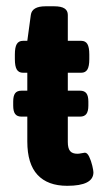

<svg xmlns="http://www.w3.org/2000/svg" viewBox="-20 -584 337 611"><path d="M277.3 -35.6Q277.3 7.3 193.8 7.3Q131.8 7.3 99.4 -27.6Q66.9 -62.5 66.9 -133.8V-212.9H48.3Q34.7 -212.9 28.3 -221.2Q22 -229.5 22 -248V-260.7Q22 -278.8 28.1 -287.1Q34.2 -295.4 48.3 -295.4H66.9V-352.5H53.2Q39.6 -352.5 33.4 -362.8Q27.3 -373 27.3 -396V-410.6Q27.3 -433.6 33.4 -443.8Q39.6 -454.1 53.2 -454.1H66.9L78.1 -536.6Q82 -564 125 -564H152.3Q174.8 -564 185.3 -557.1Q195.8 -550.3 195.8 -536.6V-454.1H238.3Q252 -454.1 258.1 -443.8Q264.2 -433.6 264.2 -410.6V-396Q264.2 -373 258.1 -362.8Q252 -352.5 238.3 -352.5H195.8V-295.4H234.9Q248.5 -295.4 254.9 -287.1Q261.2 -278.8 261.2 -260.7V-248Q261.2 -230 254.9 -221.4Q248.5 -212.9 234.9 -212.9H195.8V-132.3Q195.8 -112.3 202.9 -103.5Q210 -94.7 226.6 -94.7Q231.4 -94.7 239.7 -96.4Q248 -98.1 250 -98.1Q257.8 -98.1 263.9 -85.2Q270 -72.3 273.7 -56.6Q277.3 -41 277.3 -35.6Z"/></svg>

Font: Jaldi
Style: Bold
Weight: 400
Designer: Pablo Cosgaya and Nicolas Silva
Foundry: Omnibus-Type
Version: Version 1.007